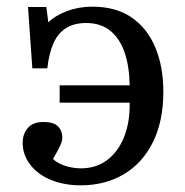

<svg xmlns="http://www.w3.org/2000/svg" viewBox="-20 -542 556 576"><path d="M222 14Q173 14 133.5 -2Q94 -18 71 -47.5Q48 -77 48 -114Q48 -139 63 -157.5Q78 -176 110 -176Q142 -176 154.5 -162.5Q167 -149 167 -130Q167 -119 160.5 -105Q154 -91 139 -65Q154 -51 177 -44Q200 -37 223 -37Q268 -37 301 -61.5Q334 -86 352 -130.5Q370 -175 369 -234H159V-286H369Q368 -344 353.5 -385.5Q339 -427 310.5 -450Q282 -473 238 -473Q204 -473 179.5 -458.5Q155 -444 141 -413.5Q127 -383 122 -337H77L64 -521H119L125 -475Q145 -495 180.5 -508.5Q216 -522 257 -522Q328 -522 375 -489.5Q422 -457 446 -399.5Q470 -342 470 -267Q470 -178 438.5 -115Q407 -52 351 -19Q295 14 222 14Z"/></svg>

Font: Literata 18pt
Style: Regular
Weight: 400
Designer: Latin by Veronika Burian and Jose Scaglione. Greek by Irene Vlachou. Cyrillic by Vera Evstafieva.
Foundry: TypeTogether
Version: Version 3.103;gftools[0.9.29]